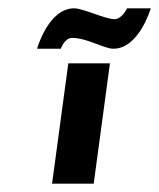

<svg xmlns="http://www.w3.org/2000/svg" viewBox="-20 -441 382 461"><path d="M153 -350C189 -350 230 -324 252 -324C314 -324 342 -421 342 -421H285C285 -421 273 -395 255 -395C232 -395 180 -421 158 -421C96 -421 69 -324 69 -324H126C126 -324 135 -350 153 -350ZM144 -289 105 0H205L244 -289Z"/></svg>

Font: Hussar Tani
Style: Kurs
Weight: 700
Foundry: Cannot Into Space Fonts
Version: Version 0.92